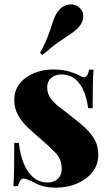

<svg xmlns="http://www.w3.org/2000/svg" viewBox="-20 -853 507 887"><path d="M226 -532Q270 -532 302 -522Q334 -512 349 -503Q384 -481 391 -531H412Q410 -502 409 -461.5Q408 -421 408 -353H387Q383 -390 369.5 -426Q356 -462 330 -485.5Q304 -509 262 -509Q235 -509 216.5 -493Q198 -477 198 -449Q198 -419 216 -396Q234 -373 262.5 -352Q291 -331 320 -307Q352 -283 377.5 -258.5Q403 -234 418.5 -205.5Q434 -177 434 -137Q434 -92 407 -58Q380 -24 336 -5Q292 14 238 14Q205 14 180.5 7.5Q156 1 140 -9Q125 -16 113.5 -21Q102 -26 91 -28Q81 -29 74 -19Q67 -9 63 7H42Q44 -25 45 -71Q46 -117 46 -193H67Q73 -139 89.5 -98Q106 -57 134 -33.5Q162 -10 200 -10Q217 -10 231.5 -16.5Q246 -23 255.5 -37Q265 -51 265 -73Q265 -117 237 -146.5Q209 -176 168 -211Q136 -238 108.5 -264Q81 -290 63.5 -321Q46 -352 46 -391Q46 -436 71.5 -467.5Q97 -499 138 -515.5Q179 -532 226 -532ZM345 -819Q364 -804 364.5 -779Q365 -754 348 -733Q333 -714 309.5 -698.5Q286 -683 254 -661Q222 -639 176 -599L165 -608Q194 -663 206.5 -700Q219 -737 228 -763Q237 -789 255 -809Q271 -828 297.5 -832Q324 -836 345 -819Z"/></svg>

Font: Playfair Display ExtraBold
Style: Regular
Weight: 800
Designer: Claus Eggers Sørensen
Foundry: Claus Eggers Sørensen
Version: Version 1.203